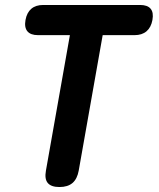

<svg xmlns="http://www.w3.org/2000/svg" viewBox="-20 -750 640 773"><path d="M261.4 -608.5H133Q103.2 -608.5 90.2 -624.1Q77.3 -639.8 82.7 -669.6Q88.1 -699.4 106.1 -714.7Q124.1 -730 153.9 -730H544.1Q573.9 -730 586.5 -714.7Q599.1 -699.4 593.7 -669.6Q588.3 -639.8 570 -624.1Q551.6 -608.5 521.8 -608.5H393.4L296.9 -63Q290.8 -29.5 271.9 -13.3Q252.9 3 219.4 3Q185.9 3 172.3 -13.3Q158.8 -29.5 164.9 -63Z"/></svg>

Font: Maple Mono
Style: Italic
Weight: 400
Italic angle: -10°
Monospace: yes
Designer: subframe7536
Version: Version 7.300